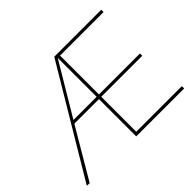

<svg xmlns="http://www.w3.org/2000/svg" viewBox="-147 -937 1176 1176"><g transform="rotate(-45 441.0 -349.5)"><path d="M12 0 430 -700H837V-680H460V-343H815V-323H460V-20H855V0H440V-323H227L36 1ZM239 -343H440V-680Z"/></g></svg>

Font: Georama Thin
Style: Regular
Weight: 100
Designer: Jean-Baptiste Levee
Foundry: Production Type
Version: Version 1.000